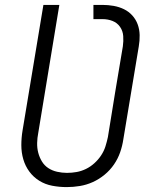

<svg xmlns="http://www.w3.org/2000/svg" viewBox="-20 -755 640 783"><path d="M252 8Q222 8 193 2.5Q164 -3 140 -18Q116 -33 99.5 -55.5Q83 -78 75 -105.5Q67 -133 67 -163Q67 -193 72 -223L157 -735H222L136 -213Q132 -193 131.5 -172Q131 -151 136 -132Q141 -113 151 -96.5Q161 -80 177 -69.5Q193 -59 213 -54.5Q233 -50 253 -50Q273 -50 292.5 -53.5Q312 -57 330.5 -66Q349 -75 365 -89.5Q381 -104 392.5 -121.5Q404 -139 410 -158Q416 -177 420 -196Q435 -289 450 -381Q465 -473 481 -566Q484 -587 482.5 -608Q481 -629 469.5 -645.5Q458 -662 439 -669.5Q420 -677 398 -677H361V-735H398Q421 -735 443.5 -731Q466 -727 485.5 -717.5Q505 -708 519.5 -692Q534 -676 541.5 -655.5Q549 -635 549.5 -612Q550 -589 546 -566L483 -187Q479 -160 470 -134Q461 -108 445 -84.5Q429 -61 406.5 -42.5Q384 -24 358.5 -12.5Q333 -1 306 3.5Q279 8 252 8Q252 8 252 8Q252 8 252 8Z"/></svg>

Font: Iosevka SS04 Lt Ex Obl
Style: Regular
Weight: 300
Width: 7
Italic angle: -9°
Monospace: yes
Designer: Belleve Invis
Foundry: Belleve Invis
Version: Version 19.0.0; ttfautohint (v1.8.4)